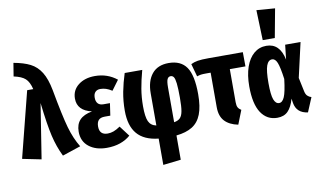

<svg xmlns="http://www.w3.org/2000/svg" viewBox="-97 -1049 2508 1487"><g transform="rotate(-10 1157.0 -305.5)"><path d="M332 -497Q370 -288 396.5 -195Q423 -102 466 -32L322 16Q284 -61 263 -151Q242 -241 222 -415L154 16L6 -14L137 -531H185Q171 -589 142.5 -615Q114 -641 52 -654L69 -758Q148 -744 199 -718Q250 -692 282.5 -639.5Q315 -587 332 -497Z M844 -489 787 -412Q762 -428 740.5 -435Q719 -442 696 -442Q671 -442 656.5 -427Q642 -412 642 -383Q642 -353 656.5 -337Q671 -321 700 -321H751L737 -225H694Q659 -225 644 -208Q629 -191 629 -158Q629 -92 694 -92Q717 -92 740.5 -100.5Q764 -109 793 -129L855 -47Q821 -17 774 -0.5Q727 16 668 16Q582 16 528 -26.5Q474 -69 474 -145Q474 -203 505.5 -236.5Q537 -270 603 -282Q490 -308 490 -402Q490 -468 541 -508Q592 -548 672 -548Q770 -548 844 -489Z M1215 15V206L1075 222V15Q962 3 908 -60.5Q854 -124 854 -242Q854 -320 867.5 -390Q881 -460 904 -531H1042Q1021 -454 1010 -388.5Q999 -323 999 -252Q999 -169 1015.5 -133Q1032 -97 1075 -88V-340Q1075 -437 1120 -492.5Q1165 -548 1252 -548Q1347 -548 1391.5 -484Q1436 -420 1436 -270Q1436 -173 1412.5 -113Q1389 -53 1340.5 -23Q1292 7 1215 15ZM1292 -268Q1292 -343 1287.5 -381Q1283 -419 1274 -432Q1265 -445 1250 -445Q1232 -445 1223.5 -427.5Q1215 -410 1215 -362V-89Q1246 -94 1262.5 -110.5Q1279 -127 1285.5 -163Q1292 -199 1292 -268Z M1744 -93 1701 16Q1632 2 1596 -37Q1560 -76 1560 -146V-418H1525Q1497 -418 1483.5 -416Q1470 -414 1452 -408L1424 -509Q1448 -521 1477.5 -526Q1507 -531 1563 -531H1833L1834 -419H1711V-159Q1711 -132 1718.5 -118Q1726 -104 1744 -93Z M2153 -416 2166 -531H2287L2225 -259L2248 -150Q2253 -126 2265 -114Q2277 -102 2296 -96L2249 16Q2161 5 2147 -77L2142 -111Q2124 -47 2093 -15.5Q2062 16 2009 16Q1928 16 1882 -53Q1836 -122 1836 -261Q1836 -349 1858.5 -413.5Q1881 -478 1922.5 -513Q1964 -548 2020 -548Q2126 -548 2153 -416ZM1987 -261Q1987 -168 2001 -131Q2015 -94 2042 -94Q2068 -94 2084.5 -132Q2101 -170 2113 -271Q2100 -366 2085.5 -401.5Q2071 -437 2046 -437Q2016 -437 2001.5 -397Q1987 -357 1987 -261ZM1993 -833 2138 -822 2096 -596H2001Z"/></g></svg>

Font: Fira Sans Extra Condensed
Style: Bold
Weight: 700
Width: 1
Designer: Carrois Corporate & Edenspiekermann AG
Foundry: Carrois Corporate GbR & Edenspiekermann AG
Version: Version 4.203